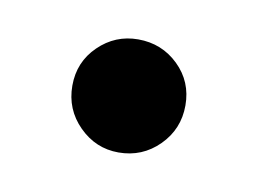

<svg xmlns="http://www.w3.org/2000/svg" viewBox="-32 -410 267 199"><g transform="rotate(10 101.5 -310.5)"><path d="M101 -251Q77 -251 59.5 -268.5Q42 -286 42 -311Q42 -336 59.5 -353Q77 -370 101 -370Q126 -370 143.5 -353Q161 -336 161 -311Q161 -286 143.5 -268.5Q126 -251 101 -251Z"/></g></svg>

Font: Nacelle
Style: Regular
Weight: 400
Designer: Sora Sagano
Foundry: Sora Sagano
Version: Version 1.000;FEAKit 1.0